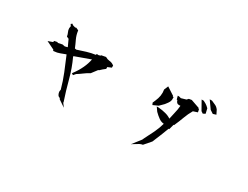

<svg xmlns="http://www.w3.org/2000/svg" viewBox="-66 -1208 2132 1653"><g transform="rotate(30 1000.0 -381.5)"><path d="M500 -140.6V-141.1L502.9 -156.7Q482.4 -231.4 453.9 -301.8Q425.3 -372.1 394.5 -444.3L392.1 -444.8Q366.2 -435.5 342.8 -426.3Q317.4 -416 284.7 -414.1L278.8 -413.6L274.9 -423.8L194.8 -462.9L240.7 -479.5L243.7 -492.2L270 -497.6L281.7 -493.7L321.3 -502L345.7 -497.1L371.1 -503.4V-506.8L341.8 -570.3L320.3 -579.6L319.3 -583.5Q316.9 -600.1 309.6 -615.2Q300.8 -632.8 300.8 -652.3V-652.8L304.2 -673.3L293.5 -689.9L305.7 -699.7Q313 -691.4 321.8 -688.5Q331.1 -685.5 342.3 -683.1L352.1 -686L377.4 -674.3L377.9 -669.9Q382.8 -631.3 399.4 -595.7Q416.5 -560.5 430.7 -525.4L445.8 -522.5Q488.8 -537.1 530.5 -549.8Q572.3 -562.5 616.2 -568.4V-578.1H627.4L634.8 -577.1L652.8 -582.5L656.2 -587.9L699.7 -596.2L702.6 -594.7Q719.2 -584 740.2 -582Q765.6 -580.1 785.6 -564.9L789.1 -562.5V-546.9V-541.5L752 -525.9V-511.7V-507.8L727.5 -488.3L703.1 -465.8H700.2H698.2L654.8 -408.7Q625.5 -393.6 601.3 -375Q577.1 -356.4 549.8 -339.8L530.8 -317.9L515.1 -328.1L520 -335Q553.7 -378.9 576.2 -427.7Q596.7 -471.2 605.5 -517.1L453.1 -461.9L452.6 -456.1Q494.1 -367.7 519.8 -269.5Q545.4 -171.4 578.1 -74.7L576.2 -72.3L603.5 -35.6L535.6 -81.5L532.2 -89.8L514.6 -99.1Q507.8 -107.4 503.9 -118.4Q500 -129.4 500 -140.6Z M1308.6 -445.3H1309.1Q1348.1 -442.4 1381.8 -433.1Q1411.1 -425.8 1437 -408.7Q1443.8 -442.4 1450.2 -468.3Q1456.5 -494.1 1459.7 -512.9Q1462.9 -531.7 1464.4 -551.8H1446.8Q1429.7 -551.8 1420.4 -571.3L1416.5 -582H1410.2L1400.9 -616.2H1414.1L1434.6 -610.8L1482.9 -625L1497.1 -640.1L1523.9 -644.5L1610.4 -614.3L1611.8 -606.4H1617.7L1623 -578.6L1580.6 -564.9Q1555.7 -522.5 1539.3 -477.1Q1522.9 -431.6 1500 -380.9H1495.1L1481.4 -330.1H1475.1Q1445.3 -251 1409.2 -165.5L1352.5 -100.1Q1334.5 -97.2 1322 -90.1Q1309.6 -83 1296.9 -75.2L1259.8 -52.2L1325.2 -135.7L1333 -152.8Q1358.4 -201.7 1382.3 -251.5Q1403.8 -296.4 1417.5 -346.2Q1389.6 -348.6 1367.2 -364.7Q1341.8 -382.8 1317.4 -407.2L1290.5 -445.3H1305.7ZM1367.7 -587.9H1376V-559.1Q1372.6 -539.6 1360.4 -523.9Q1349.1 -510.3 1340.8 -498L1302.2 -459.5L1252 -437L1243.2 -456.1Q1257.3 -487.3 1266.4 -514.2Q1275.4 -541 1275.4 -573.7L1272.5 -603.5L1289.6 -644.5L1366.2 -594.7ZM1608.4 -690.4H1616.2Q1630.9 -683.6 1641.6 -676.8Q1652.3 -669.9 1658.2 -665Q1666.5 -658.7 1675.3 -649.4L1686.5 -601.6L1664.6 -589.4L1644.5 -603L1595.2 -690.4ZM1675.8 -726.6H1677.7Q1695.8 -717.3 1713.9 -710.4Q1734.4 -702.6 1751 -680.7L1771 -640.6L1740.2 -630.9L1707.5 -652.3L1654.8 -726.6H1669.9Z"/></g></svg>

Font: Bakudai
Style: Bold
Weight: 700
Version: Version 1.48